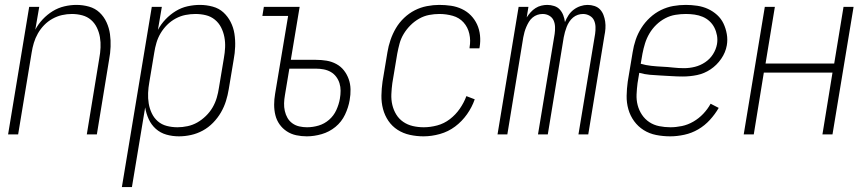

<svg xmlns="http://www.w3.org/2000/svg" viewBox="-20 -548 3540 783"><path d="M13 0 99 -520H140L124 -427Q136 -450 154.5 -469.5Q173 -489 195 -502.5Q217 -516 242 -522Q267 -528 292 -528Q318 -528 343 -521Q368 -514 386 -497Q404 -480 414.5 -457Q425 -434 428.5 -409Q432 -384 431 -357.5Q430 -331 425 -305L375 0H334L385 -311Q389 -332 390 -354Q391 -376 387.5 -396.5Q384 -417 375 -435.5Q366 -454 351 -467Q336 -480 315.5 -485.5Q295 -491 273 -491Q253 -491 233 -486.5Q213 -482 194 -471.5Q175 -461 160 -445.5Q145 -430 134.5 -411.5Q124 -393 118 -373Q112 -353 109 -333L54 0Z M477 215 599 -520H640L624 -426Q636 -449 655 -469Q674 -489 697 -503Q720 -517 745.5 -522.5Q771 -528 795 -528Q822 -528 847.5 -521Q873 -514 891 -497.5Q909 -481 920.5 -458.5Q932 -436 936 -410.5Q940 -385 939 -358Q938 -331 933 -305L913 -185Q909 -160 901.5 -136Q894 -112 881 -89.5Q868 -67 849 -47.5Q830 -28 807 -15.5Q784 -3 759 2.5Q734 8 710 8Q683 8 658.5 1Q634 -6 615.5 -22.5Q597 -39 586.5 -62Q576 -85 572 -110L518 215ZM704 -29Q724 -29 745 -33.5Q766 -38 784.5 -48.5Q803 -59 819.5 -75Q836 -91 847 -110Q858 -129 864 -149.5Q870 -170 873 -191L893 -311Q897 -333 898 -354.5Q899 -376 895 -397Q891 -418 881.5 -436.5Q872 -455 856 -468Q840 -481 819.5 -486Q799 -491 777 -491Q757 -491 736.5 -487Q716 -483 696.5 -472.5Q677 -462 661.5 -446.5Q646 -431 635 -412.5Q624 -394 618 -373.5Q612 -353 609 -333L589 -213Q585 -191 584 -169Q583 -147 586.5 -126Q590 -105 599 -86Q608 -67 623.5 -53.5Q639 -40 660 -34.5Q681 -29 704 -29Z M1231 8Q1209 8 1188 3.5Q1167 -1 1149.5 -12.5Q1132 -24 1120 -41Q1108 -58 1103 -78.5Q1098 -99 1098 -121Q1098 -143 1102 -166L1155 -483H1050L1056 -520H1202L1166 -304H1268Q1291 -304 1312 -300.5Q1333 -297 1351.5 -287Q1370 -277 1382.5 -261Q1395 -245 1402 -225.5Q1409 -206 1409.5 -184Q1410 -162 1406 -140Q1401 -110 1387 -80.5Q1373 -51 1348 -30.5Q1323 -10 1292 -1Q1261 8 1231 8ZM1232 -29Q1256 -29 1279.5 -36Q1303 -43 1322 -59.5Q1341 -76 1351.5 -99Q1362 -122 1366 -145Q1369 -162 1369 -178Q1369 -194 1364.5 -208.5Q1360 -223 1351 -235Q1342 -247 1329 -254.5Q1316 -262 1300.5 -265Q1285 -268 1269 -268H1160L1142 -160Q1139 -143 1138.5 -127Q1138 -111 1141.5 -95.5Q1145 -80 1152.5 -67Q1160 -54 1172.5 -45Q1185 -36 1200.5 -32.5Q1216 -29 1232 -29Z M1707 8Q1679 8 1651.5 2Q1624 -4 1601.5 -18.5Q1579 -33 1564 -55Q1549 -77 1542 -103.5Q1535 -130 1535.5 -158.5Q1536 -187 1540 -215L1560 -335Q1564 -360 1572.5 -385Q1581 -410 1594.5 -433Q1608 -456 1628 -475Q1648 -494 1671.5 -506Q1695 -518 1721 -523Q1747 -528 1771 -528Q1796 -528 1819.5 -524.5Q1843 -521 1864 -511Q1885 -501 1900.5 -485Q1916 -469 1925.5 -448.5Q1935 -428 1937.5 -404Q1940 -380 1936 -356L1935 -351H1895V-355Q1900 -383 1894 -410Q1888 -437 1870.5 -456.5Q1853 -476 1826.5 -483.5Q1800 -491 1772 -491Q1751 -491 1730 -487Q1709 -483 1689.5 -472Q1670 -461 1654 -445Q1638 -429 1626.5 -410Q1615 -391 1609.5 -370.5Q1604 -350 1600 -329L1580 -209Q1577 -187 1576 -164Q1575 -141 1580 -120Q1585 -99 1596 -81Q1607 -63 1624.5 -51Q1642 -39 1663.5 -34Q1685 -29 1708 -29Q1735 -29 1763 -36.5Q1791 -44 1814.5 -62Q1838 -80 1855 -104.5Q1872 -129 1882 -156L1916 -143Q1905 -111 1884.5 -82Q1864 -53 1836 -32Q1808 -11 1774 -1.5Q1740 8 1707 8Z M2009 0 2095 -520H2135L2128 -477Q2135 -488 2144 -498Q2153 -508 2164 -515Q2175 -522 2187.5 -525Q2200 -528 2212 -528Q2226 -528 2240 -523.5Q2254 -519 2263 -509Q2272 -499 2277 -486Q2282 -473 2284 -458Q2290 -473 2298.5 -486Q2307 -499 2319.5 -508.5Q2332 -518 2347 -523Q2362 -528 2376 -528Q2391 -528 2404.5 -523.5Q2418 -519 2427 -509.5Q2436 -500 2441 -487Q2446 -474 2448 -460Q2450 -446 2449 -431.5Q2448 -417 2445 -403L2379 0H2339L2407 -410Q2409 -424 2408.5 -438.5Q2408 -453 2402.5 -465Q2397 -477 2384.5 -484Q2372 -491 2358 -491Q2347 -491 2336.5 -487.5Q2326 -484 2317 -476.5Q2308 -469 2301.5 -459Q2295 -449 2291 -438.5Q2287 -428 2284 -417.5Q2281 -407 2279 -396L2214 0H2174L2242 -410Q2244 -424 2243.5 -438.5Q2243 -453 2237.5 -465Q2232 -477 2220 -484Q2208 -491 2193 -491Q2182 -491 2171.5 -487.5Q2161 -484 2152 -476.5Q2143 -469 2137 -459Q2131 -449 2126.5 -438.5Q2122 -428 2119 -417.5Q2116 -407 2114 -396L2049 0Z M2713 8Q2684 8 2656 2.5Q2628 -3 2605 -17.5Q2582 -32 2566 -54Q2550 -76 2542.5 -102.5Q2535 -129 2535.5 -157.5Q2536 -186 2540 -215L2560 -335Q2564 -361 2572.5 -386Q2581 -411 2595.5 -434Q2610 -457 2630.5 -476Q2651 -495 2675.5 -507Q2700 -519 2725.5 -523.5Q2751 -528 2777 -528Q2800 -528 2823.5 -524.5Q2847 -521 2867.5 -511.5Q2888 -502 2904.5 -487Q2921 -472 2930.5 -452Q2940 -432 2944 -409Q2948 -386 2944 -363Q2939 -334 2921 -308Q2903 -282 2877.5 -265Q2852 -248 2823 -242Q2794 -236 2765 -236Q2742 -236 2719.5 -237.5Q2697 -239 2675 -240Q2653 -241 2630.5 -243Q2608 -245 2587 -251L2580 -209Q2577 -186 2576 -163Q2575 -140 2580.5 -119Q2586 -98 2598 -80Q2610 -62 2628 -50Q2646 -38 2668.5 -33.5Q2691 -29 2714 -29Q2737 -29 2761 -34Q2785 -39 2807.5 -52Q2830 -65 2848 -84Q2866 -103 2878 -125L2911 -108Q2896 -82 2875 -59Q2854 -36 2827.5 -20.5Q2801 -5 2771 1.5Q2741 8 2713 8ZM2770 -270Q2792 -270 2814 -275.5Q2836 -281 2855.5 -294Q2875 -307 2887.5 -326.5Q2900 -346 2904 -368Q2907 -386 2904 -403Q2901 -420 2893.5 -435Q2886 -450 2873.5 -461.5Q2861 -473 2845.5 -479.5Q2830 -486 2812.5 -488.5Q2795 -491 2777 -491Q2756 -491 2734.5 -487.5Q2713 -484 2693 -473.5Q2673 -463 2656.5 -447Q2640 -431 2628.5 -411.5Q2617 -392 2610.5 -371Q2604 -350 2600 -329L2593 -288Q2613 -282 2636 -279.5Q2659 -277 2681 -276Q2703 -275 2725 -272.5Q2747 -270 2770 -270Z M3013 0 3099 -520H3140L3102 -289H3382L3420 -520H3461L3375 0H3334L3375 -252H3095L3054 0Z"/></svg>

Font: Iosevka Curly Extralight
Style: Italic
Weight: 200
Italic angle: -9°
Monospace: yes
Designer: Belleve Invis
Foundry: Belleve Invis
Version: Version 22.1.2; ttfautohint (v1.8.4)